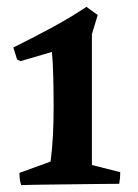

<svg xmlns="http://www.w3.org/2000/svg" viewBox="-20 -538 403 562"><path d="M42 4Q39 -5 38 -14Q37 -23 37 -32L128 -65Q133 -102 135 -142Q137 -182 137 -226Q137 -264 136 -309Q135 -354 132 -386L40 -359L30 -364L19 -399Q70 -424 128.5 -455.5Q187 -487 233 -518L266 -494L249 -438V-55L332 -34Q332 -16 329 0Q307 0 268.5 0.5Q230 1 186.5 1.5Q143 2 104 2.5Q65 3 42 4Z"/></svg>

Font: Labrada SemiBold
Style: Regular
Weight: 600
Designer: Mercedes Jáuregui
Foundry: Omnibus-Type Team
Version: Version 1.000; ttfautohint (v1.8.4.7-5d5b)